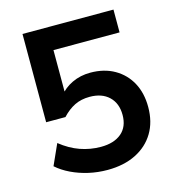

<svg xmlns="http://www.w3.org/2000/svg" viewBox="-107 -795 814 895"><g transform="rotate(-15 300.0 -347.5)"><path d="M303 10Q256 10 212 0Q168 -10 129.5 -28.5Q91 -47 63 -72L108 -172Q153 -136 201 -119Q249 -102 301 -102Q364 -102 400 -132.5Q436 -163 436 -220Q436 -276 402 -308.5Q368 -341 309 -341Q268 -341 236.5 -325.5Q205 -310 176 -279H83V-705H522V-595H203V-380H190Q213 -411 253 -430Q293 -449 341 -449Q408 -449 457.5 -420.5Q507 -392 534 -342Q561 -292 561 -225Q561 -153 529.5 -100.5Q498 -48 440 -19Q382 10 303 10Z"/></g></svg>

Font: Nunito Sans 9pt
Style: Bold
Weight: 700
Version: Version 3.101;gftools[0.9.27]